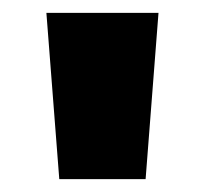

<svg xmlns="http://www.w3.org/2000/svg" viewBox="-20 -734 317 298"><path d="M226 -714 206 -456H72L52 -714Z"/></svg>

Font: Noto Sans Lao Looped UI SmCd Blk
Style: Regular
Weight: 900
Width: 4
Designer: Mark Frömberg, Ben Mitchell
Foundry: The Fontpad Ltd
Version: Version 1.001